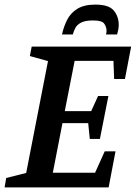

<svg xmlns="http://www.w3.org/2000/svg" viewBox="-33 -816 591 836"><path d="M-13 0 -6 -41 81 -63 176 -550 97 -572 105 -613H538L511 -472H464L461 -551H292L249 -332H364L394 -398H439L402 -211H358L351 -280H239L197 -64H381L423 -157H470L440 0ZM237 -666Q244 -699 259 -729Q274 -759 303.5 -777.5Q333 -796 382 -796Q441 -796 462.5 -770Q484 -744 484 -707Q484 -698 482 -687Q480 -676 477 -666H428Q430 -670 430.5 -674.5Q431 -679 431 -683Q430 -701 420 -714Q410 -727 372 -727Q339 -727 321 -718Q303 -709 295.5 -695Q288 -681 284 -666Z"/></svg>

Font: Manuale SemiBold
Style: Italic
Weight: 600
Italic angle: -11°
Designer: Eduardo Tunni / Pablo Cosgaya
Foundry: Eduardo Tunni / Pablo Cosgaya
Version: Version 1.002